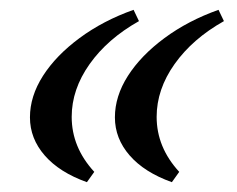

<svg xmlns="http://www.w3.org/2000/svg" viewBox="-20 -417 483 391"><path d="M157 -46Q101 -66 71 -100.5Q41 -135 41 -178Q41 -221 67.5 -262.5Q94 -304 142 -339.5Q190 -375 252 -397L263 -374Q199 -338 162.5 -286.5Q126 -235 126 -179Q126 -117 172 -67ZM330 -46Q274 -66 244 -100.5Q214 -135 214 -178Q214 -221 240.5 -262.5Q267 -304 315 -339.5Q363 -375 425 -397L436 -374Q372 -338 335.5 -286.5Q299 -235 299 -179Q299 -117 345 -67Z"/></svg>

Font: Baskervville SemiBold
Style: Italic
Weight: 600
Italic angle: -18°
Version: Version 1.100